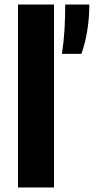

<svg xmlns="http://www.w3.org/2000/svg" viewBox="-20 -828 414 848"><path d="M59.5 0V-808H218.5V0ZM253.5 -590Q262 -646 265 -698.5Q268 -751 268 -808H374.5Q374.5 -748.5 365.2 -691.8Q356 -635 339.5 -590Z"/></svg>

Font: Encode Sans
Style: Bold
Weight: 700
Designer: Multiple Designers
Foundry: Impallari Type
Version: Version 3.002; ttfautohint (v1.8.3) -l 8 -r 50 -G 200 -x 14 